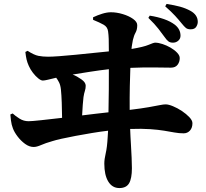

<svg xmlns="http://www.w3.org/2000/svg" viewBox="-20 -867 1040 968"><path d="M728 -776.9 734.9 -788.1Q773.4 -782.2 806.4 -770.8Q839.4 -759.3 861.8 -742.2Q890.1 -719.7 890.1 -687Q890.1 -671.9 878.9 -661.9Q867.7 -651.9 852.1 -651.9Q837.9 -651.9 829.1 -658.4Q820.3 -665 809.1 -681.2Q795.4 -699.7 778.3 -722.2Q761.2 -744.6 728 -776.9ZM394 -285.2Q430.2 -289.6 464.4 -293.7Q498.5 -297.9 526.9 -300.8Q528.3 -358.9 528.6 -417.5Q528.8 -476.1 528.8 -518.1Q481.9 -512.7 433.3 -505.1Q384.8 -497.6 346.2 -491.2Q367.7 -482.9 389.9 -467.3Q412.1 -451.7 412.1 -435.1Q412.1 -420.9 408 -408.7Q403.8 -396.5 400.9 -377Q398.9 -363.3 397.2 -337.6Q395.5 -312 394 -285.2ZM449.2 -767.1V-779.8Q471.7 -790.5 495.6 -797.9Q519.5 -805.2 539.1 -805.2Q567.9 -805.2 598.9 -795.9Q629.9 -786.6 650.9 -771.7Q671.9 -756.8 671.9 -740.2Q671.9 -717.3 663.6 -702.9Q655.3 -688.5 649.9 -665Q647.9 -652.8 645.8 -641.6Q643.6 -630.4 643.1 -620.1Q704.6 -630.4 729.5 -641.1Q754.4 -651.9 762.2 -651.9Q778.3 -651.9 799.3 -645Q820.3 -638.2 840.1 -626.7Q859.9 -615.2 873 -601.3Q886.2 -587.4 886.2 -574.2Q886.2 -554.7 875.2 -540.3Q864.3 -525.9 841.8 -525.9Q814.5 -525.9 760.5 -526.9Q706.5 -527.8 637.2 -524.9Q635.7 -486.8 634.5 -432.1Q633.3 -377.4 633.8 -313Q694.3 -320.3 730 -326.7Q765.6 -333 784.9 -336.9Q804.2 -340.8 814.9 -340.8Q829.6 -340.8 852.1 -331.5Q874.5 -322.3 897 -307.4Q919.4 -292.5 934.8 -276.1Q950.2 -259.8 950.2 -246.1Q950.2 -222.2 937.5 -208.5Q924.8 -194.8 905.8 -194.8Q882.8 -194.8 859.9 -199Q836.9 -203.1 807.9 -208Q778.8 -212.9 737.3 -215.8Q695.8 -218.8 636.2 -216.8Q636.7 -197.3 637.9 -178Q639.2 -158.7 640.1 -139.2Q642.1 -100.1 643.6 -72.8Q645 -45.4 645 -19Q645 32.7 630.9 56.9Q616.7 81.1 582 81.1Q545.9 81.1 525.9 48.3Q505.9 15.6 505.9 -42Q505.9 -64 512.9 -93.8Q520 -123.5 522.9 -175.8L524.9 -208Q486.8 -203.6 444.1 -196.5Q401.4 -189.5 361.3 -181.9Q321.3 -174.3 290.5 -167.5Q259.8 -160.6 245.1 -155.8Q209 -145.5 187 -135.7Q165 -126 149.9 -126Q127.9 -126 106.4 -141.6Q85 -157.2 68.4 -179.2Q51.8 -201.2 44.9 -220.2Q38.1 -237.3 35.2 -260Q32.2 -282.7 32.2 -290L43.9 -294.9Q57.6 -282.2 78.4 -269Q99.1 -255.9 124 -255.9Q140.6 -255.9 187.3 -261Q233.9 -266.1 293 -272.9Q292.5 -311 291.3 -349.4Q290 -387.7 287.1 -416Q284.7 -438 277.6 -451.9Q270.5 -465.8 263.2 -475.1Q240.7 -469.7 222.4 -465.3Q204.1 -460.9 195.8 -460.9Q186.5 -460.9 172.9 -471.9Q159.2 -482.9 146 -500Q132.8 -517.1 125 -535.2Q117.7 -551.3 114 -566.9Q110.4 -582.5 107.9 -605L119.1 -610.8Q151.4 -589.8 173.6 -585.4Q195.8 -581.1 222.2 -581.1Q241.2 -581.1 278.1 -583.7Q314.9 -586.4 359.9 -590.8Q404.8 -595.2 449.5 -599.9Q494.1 -604.5 528.8 -607.9Q528.8 -649.4 528.1 -670.7Q527.3 -691.9 524.9 -709Q522 -731.4 502.4 -742.4Q482.9 -753.4 449.2 -767.1ZM813 -835 819.8 -847.2Q860.4 -840.8 887.9 -833.3Q915.5 -825.7 939 -813Q977.1 -792.5 977.1 -756.8Q977.1 -744.1 969.2 -731.7Q961.4 -719.2 940.9 -719.2Q925.8 -719.2 917.2 -726.1Q908.7 -732.9 895 -750Q881.3 -767.1 863 -787.1Q844.7 -807.1 813 -835Z"/></svg>

Font: Source Han Serif JP Heavy
Style: Regular
Weight: 900
Designer: Ryoko NISHIZUKA  (kana & ideographs); Frank Grießhammer (Latin, Greek & Cyrillic); Wenlong ZHANG  (bopomofo); Sandoll Co
Foundry: Adobe Systems Incorporated
Version: Version 1.001;PS 1.001;hotconv 16.6.54;makeotf.lib2.5.65590